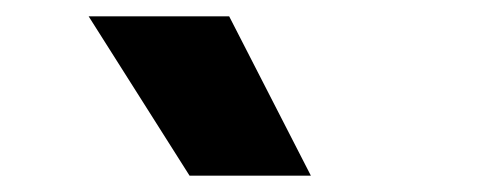

<svg xmlns="http://www.w3.org/2000/svg" viewBox="-20 -828 612 235"><path d="M212 -613 88.5 -808H260.5L360.5 -613Z"/></svg>

Font: Encode Sans Condensed ExtraBold
Style: Regular
Weight: 800
Width: 3
Designer: Multiple Designers
Foundry: Impallari Type
Version: Version 2.000